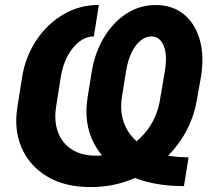

<svg xmlns="http://www.w3.org/2000/svg" viewBox="-20 -758 864 788"><path d="M753.9 -112.3 734.9 5.9Q598.6 5.9 503.7 -40.8Q408.7 -87.4 365.5 -169.9Q322.3 -252.4 339.8 -360.8L357.4 -468.8Q370.6 -544.9 407.5 -605.7Q444.3 -666.5 498.8 -701.9Q553.2 -737.3 618.2 -737.3Q688 -737.3 734.4 -699.5Q780.8 -661.6 799.8 -595Q818.8 -528.3 804.7 -441.9L788.1 -349.1Q775.4 -272.9 737.5 -207.5Q699.7 -142.1 641.6 -93.5Q583.5 -44.9 509.5 -17.6Q435.5 9.8 351.6 9.8Q245.1 9.8 172.6 -34.2Q100.1 -78.1 68.1 -153.1Q36.1 -228 51.8 -320.8L71.3 -444.8Q85.4 -527.3 129.9 -593.8Q174.3 -660.2 240.5 -699Q306.6 -737.8 385.7 -737.8L365.2 -608.4Q333.5 -608.4 305.4 -586.9Q277.3 -565.4 257.6 -528.6Q237.8 -491.7 230 -445.3L210.4 -320.8Q201.2 -262.7 217.5 -217Q233.9 -171.4 273.9 -145.3Q314 -119.1 373.5 -119.1Q441.9 -119.1 497.6 -149.4Q553.2 -179.7 589.8 -231.7Q626.5 -283.7 636.7 -349.1L655.8 -460.9Q668 -530.8 652.1 -569.6Q636.2 -608.4 601.1 -608.4Q577.6 -608.4 556.6 -591.3Q535.6 -574.2 520.5 -543.2Q505.4 -512.2 498 -469.7L480.5 -360.4Q469.2 -290.5 497.1 -234.4Q524.9 -178.2 589.8 -145.3Q654.8 -112.3 753.9 -112.3Z"/></svg>

Font: Inter Tight
Style: Bold Italic
Weight: 700
Italic angle: -9.39999°
Designer: Rasmus Andersson
Foundry: rsms
Version: Version 3.004